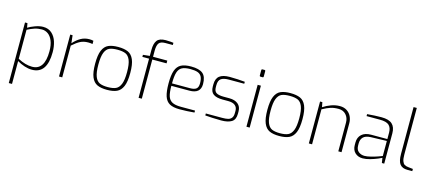

<svg xmlns="http://www.w3.org/2000/svg" viewBox="-67 -1443 5287 2354"><g transform="rotate(15 2576.5 -266.0)"><path d="M86 -532H117L127 -476Q159 -497 215 -517.5Q271 -538 316 -538Q384 -538 427 -499Q470 -460 489 -399Q508 -338 508 -268Q508 6 316 6Q271 6 221.5 -10Q172 -26 127 -53V237H86ZM467 -268Q467 -348 445 -400.5Q423 -453 387.5 -478Q352 -503 310 -503Q260 -503 217.5 -489Q175 -475 127 -450V-82Q223 -30 309 -30Q467 -30 467 -268Z M660 -532H690L701 -433Q745 -483 794 -510.5Q843 -538 902 -538Q933 -538 954 -532V-491Q929 -496 899 -496Q842 -496 799.5 -474.5Q757 -453 701 -403V0H660Z M1047 -267Q1047 -378 1072 -436.5Q1097 -495 1144.5 -516.5Q1192 -538 1269 -538Q1346 -538 1394 -516.5Q1442 -495 1467.5 -436Q1493 -377 1493 -267Q1493 -156 1467.5 -97Q1442 -38 1394 -16Q1346 6 1269 6Q1192 6 1144.5 -16Q1097 -38 1072 -97.5Q1047 -157 1047 -267ZM1452 -267Q1452 -368 1431 -419Q1410 -470 1372 -486.5Q1334 -503 1269 -503Q1204 -503 1166.5 -486.5Q1129 -470 1108.5 -419Q1088 -368 1088 -267Q1088 -166 1108.5 -114.5Q1129 -63 1166.5 -46Q1204 -29 1269 -29Q1334 -29 1372 -46Q1410 -63 1431 -114.5Q1452 -166 1452 -267Z M1670 -497H1585V-523L1670 -532V-608Q1670 -689 1700 -729Q1730 -769 1810 -769Q1849 -769 1875.5 -766Q1902 -763 1908 -762V-734H1814Q1753 -734 1732 -704.5Q1711 -675 1711 -609V-532H1892V-497H1711V0H1670Z M1979 -268Q1979 -373 2000 -431Q2021 -489 2067 -513.5Q2113 -538 2195 -538Q2297 -538 2343.5 -499.5Q2390 -461 2390 -366Q2390 -246 2249 -246H2020Q2020 -163 2034.5 -116.5Q2049 -70 2087.5 -49Q2126 -28 2199 -28H2379V-3Q2282 6 2192 6Q2109 6 2063.5 -19.5Q2018 -45 1998.5 -104Q1979 -163 1979 -268ZM2247 -277Q2302 -277 2327 -296.5Q2352 -316 2352 -366Q2352 -420 2336.5 -450Q2321 -480 2287.5 -492.5Q2254 -505 2195 -505Q2125 -505 2088 -485.5Q2051 -466 2035.5 -417.5Q2020 -369 2020 -277Z M2516 -3V-28H2724Q2769 -28 2797.5 -35Q2826 -42 2842.5 -63.5Q2859 -85 2859 -127V-154Q2859 -198 2829.5 -222Q2800 -246 2742 -246H2671Q2593 -246 2553 -274Q2513 -302 2513 -370V-397Q2513 -470 2555 -503.5Q2597 -537 2685 -537Q2726 -537 2785.5 -534Q2845 -531 2877 -527V-502H2681Q2614 -502 2582.5 -479Q2551 -456 2551 -397V-372Q2551 -319 2581.5 -301Q2612 -283 2675 -283H2746Q2816 -283 2856.5 -250Q2897 -217 2897 -157V-125Q2897 -51 2850.5 -22.5Q2804 6 2720 6Q2680 6 2608 3Q2536 0 2516 -3Z M3035 -650V-717Q3035 -730 3048 -730H3073Q3085 -730 3085 -717V-650Q3085 -637 3073 -637H3048Q3035 -637 3035 -650ZM3039 -532H3080V0H3039Z M3233 -267Q3233 -378 3258 -436.5Q3283 -495 3330.5 -516.5Q3378 -538 3455 -538Q3532 -538 3580 -516.5Q3628 -495 3653.5 -436Q3679 -377 3679 -267Q3679 -156 3653.5 -97Q3628 -38 3580 -16Q3532 6 3455 6Q3378 6 3330.5 -16Q3283 -38 3258 -97.5Q3233 -157 3233 -267ZM3638 -267Q3638 -368 3617 -419Q3596 -470 3558 -486.5Q3520 -503 3455 -503Q3390 -503 3352.5 -486.5Q3315 -470 3294.5 -419Q3274 -368 3274 -267Q3274 -166 3294.5 -114.5Q3315 -63 3352.5 -46Q3390 -29 3455 -29Q3520 -29 3558 -46Q3596 -63 3617 -114.5Q3638 -166 3638 -267Z M3831 -532H3860L3872 -471Q3919 -502 3973 -521.5Q4027 -541 4082 -541Q4134 -541 4171 -517Q4208 -493 4227 -453.5Q4246 -414 4246 -368V0H4205V-365Q4205 -424 4169.5 -464Q4134 -504 4074 -504Q4017 -504 3973.5 -490Q3930 -476 3872 -444V0H3831Z M4380 -127V-160Q4380 -225 4422 -263Q4464 -301 4542 -301H4747V-383Q4747 -444 4714 -475.5Q4681 -507 4597 -507H4428V-532Q4529 -541 4610 -541Q4703 -541 4745.5 -502Q4788 -463 4788 -384V0H4758L4748 -63Q4743 -59 4701.5 -41.5Q4660 -24 4608.5 -9Q4557 6 4514 6Q4455 6 4417.5 -29.5Q4380 -65 4380 -127ZM4747 -86V-277L4543 -271Q4479 -268 4450 -238.5Q4421 -209 4421 -160V-134Q4421 -79 4453 -54Q4485 -29 4528 -29Q4561 -29 4610 -41.5Q4659 -54 4697.5 -67.5Q4736 -81 4747 -86Z M4956 -170V-763H4997V-173Q4997 -119 5007 -90Q5017 -61 5035 -49.5Q5053 -38 5083 -35L5144 -28V0H5081Q5018 0 4987 -37.5Q4956 -75 4956 -170Z"/></g></svg>

Font: Exo ExtraLight
Style: Regular
Weight: 275
Designer: Natanael Gama
Foundry: Natanael Gama
Version: Version 1.500; ttfautohint (v1.6)